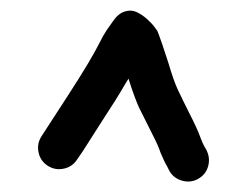

<svg xmlns="http://www.w3.org/2000/svg" viewBox="-20 -664 471 366"><path d="M71 -348C80.3 -342 90.5 -340.2 101.5 -342.5C112.5 -344.8 121 -350.7 127 -360L138 -376C145.3 -387.3 157.7 -406.7 175 -434C193 -461.3 207 -483.7 217 -501C219.7 -505.7 222.3 -510 225 -514C232.3 -490.7 239 -472.3 245 -459L269 -411C277.7 -394.3 283.3 -381.7 286 -373C290.7 -361.7 295 -352.7 299 -346L303 -338C308.3 -328.7 316.5 -322.5 327.5 -319.5C338.5 -316.5 348.8 -317.8 358.5 -323.5C368.2 -329.2 374.3 -337.3 377 -348C379.7 -358.7 378.3 -369 373 -379L369 -386C367 -389.3 364.7 -394.7 362 -402C358 -413.3 351 -428.7 341 -448C332.3 -465.3 325 -480.3 319 -493C313.7 -504.3 307.7 -521.3 301 -544C292.3 -571.3 285.3 -591.7 280 -605C279.3 -605.7 277.5 -608.2 274.5 -612.5C271.5 -616.8 266.8 -621.8 260.5 -627.5C254.2 -633.2 247.5 -637.7 240.5 -641C233.5 -644.3 225.8 -644.7 217.5 -642C209.2 -639.3 201.7 -633 195 -623C190.3 -616.3 186.3 -610.7 183 -606C179 -600 174.3 -591.7 169 -581C164.3 -571.7 157.2 -558.8 147.5 -542.5C137.8 -526.2 124.3 -504.7 107 -478C89 -450 76.7 -431 70 -421L59 -404C53 -394.7 51.2 -384.5 53.5 -373.5C55.8 -362.5 61.7 -354 71 -348Z"/></svg>

Font: Ruji's Handwriting Font v.2.0
Style: Medium
Weight: 500
Version: Version 2.0